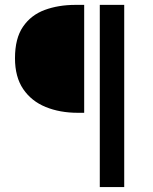

<svg xmlns="http://www.w3.org/2000/svg" viewBox="-20 -675 618 775"><path d="M293.9 -219.7Q221.7 -219.7 164.3 -243.2Q106.9 -266.6 73.7 -315.4Q40.5 -364.3 40.5 -439.9Q40.5 -520 72.8 -567.1Q105 -614.3 160.4 -634.8Q215.8 -655.3 284.7 -655.3H319.8V-219.7ZM382.8 80.1V-655.3H481.4V80.1Z"/></svg>

Font: Varta Light SemiBold
Style: Regular
Weight: 600
Version: Version 1.004